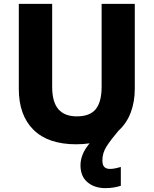

<svg xmlns="http://www.w3.org/2000/svg" viewBox="-20 -734 792 990"><path d="M508 92Q508 118 518.5 127.5Q529 137 547 137Q561 137 577 133.5Q593 130 603 127V224Q587 229 567.5 232.5Q548 236 523 236Q467 236 431 205.5Q395 175 395 118Q395 91 406 63Q417 35 442 5Q409 10 373 10Q228 10 152.5 -65Q77 -140 77 -275V-714H249V-286Q249 -208 281 -171Q313 -134 376 -134Q444 -134 474 -171.5Q504 -209 504 -287V-714H675V-277Q675 -209 654 -153.5Q633 -98 591 -60Q552 -14 530 20Q508 54 508 92Z"/></svg>

Font: Noto Sans Cherokee ExtraBold
Style: Regular
Weight: 800
Designer: Monotype Design Team
Foundry: Monotype Imaging Inc.
Version: Version 2.001; ttfautohint (v1.8.4.7-5d5b)